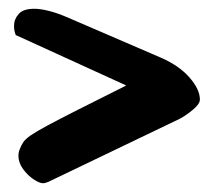

<svg xmlns="http://www.w3.org/2000/svg" viewBox="-20 -516 490 438"><path d="M78 -98Q70 -98 56.5 -107Q43 -116 32.5 -130.5Q22 -145 22 -161Q22 -164 22.5 -167Q23 -170 24 -173Q28 -184 33 -191.5Q38 -199 50.5 -207.5Q63 -216 88 -229.5Q113 -243 156.5 -265Q200 -287 268 -321L16 -436Q12 -445 12 -457Q12 -472 22.5 -484Q33 -496 58 -496Q72 -496 92 -491Q112 -486 137 -475L348 -384Q389 -366 412.5 -339Q436 -312 436 -289Q436 -279 420.5 -266Q405 -253 390 -245L90 -101Q87 -100 84 -99Q81 -98 78 -98Z"/></svg>

Font: Protest Riot
Style: Regular
Weight: 400
Designer: Octavio Pardo
Foundry: Ashler Design
Version: Version 2.005; ttfautohint (v1.8.4.7-5d5b)